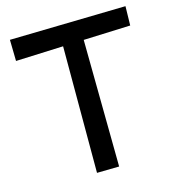

<svg xmlns="http://www.w3.org/2000/svg" viewBox="-107 -795 817 900"><g transform="rotate(-15 301.0 -345.0)"><path d="M22 -589.8 20 -692.9 584 -705.1 582 -611.8 354 -603 360.8 13.2 252.9 15.1V-599.1Z"/></g></svg>

Font: Preahvihear
Style: Regular
Weight: 400
Designer: Danh Hong
Version: Version 8.002; ttfautohint (v1.8.3)